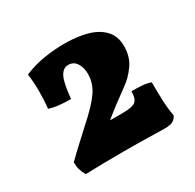

<svg xmlns="http://www.w3.org/2000/svg" viewBox="-91 -866 566 557"><g transform="rotate(-30 191.5 -587.5)"><path d="M49 -408Q42 -420 39 -430.5Q36 -441 36 -455Q56 -475 78.5 -495.5Q101 -516 118 -532Q163 -572 181.5 -599Q200 -626 200 -657Q200 -678 190.5 -693Q181 -708 163 -708Q146 -708 136 -689.5Q126 -671 121 -618Q103 -618 83 -620Q63 -622 49 -627Q52 -652 52 -684.5Q52 -717 48 -742Q81 -756 116 -761.5Q151 -767 185 -767Q224 -767 257 -758.5Q290 -750 310.5 -729.5Q331 -709 331 -674Q331 -639 313.5 -614Q296 -589 272 -572Q246 -553 228 -539.5Q210 -526 188 -508H231Q263 -508 273.5 -516.5Q284 -525 284 -550Q302 -550 318 -549Q334 -548 348 -543Q348 -517 349 -486Q350 -455 355 -428Q350 -418 341.5 -413Q333 -408 313 -408Q298 -408 262 -409Q226 -410 179 -410Q143 -410 109 -409.5Q75 -409 49 -408Z"/></g></svg>

Font: Vollkorn ExtraBold
Style: Regular
Weight: 800
Designer: Friedrich Althausen
Foundry: Friedrich Althausen
Version: Version 5.000; ttfautohint (v1.8.3)